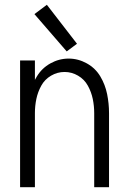

<svg xmlns="http://www.w3.org/2000/svg" viewBox="-20 -783 540 803"><path d="M64 0V-530H126V-449Q130 -456 134 -463Q155 -498 191 -518Q227 -538 267 -538Q307 -538 343 -518Q379 -498 399.5 -463.5Q420 -429 428 -389.5Q436 -350 436 -310V0H374V-310Q374 -340 368 -369Q362 -398 347.5 -424.5Q333 -451 306.5 -466.5Q280 -482 250 -482Q220 -482 193.5 -466.5Q167 -451 152.5 -424.5Q138 -398 132 -369Q126 -340 126 -310V0ZM259 -568 124 -724 176 -763 302 -600Z"/></svg>

Font: Iosevka SS01 Light
Style: Regular
Weight: 300
Monospace: yes
Designer: Belleve Invis
Foundry: Belleve Invis
Version: 2.3.3; ttfautohint (v1.8.3)